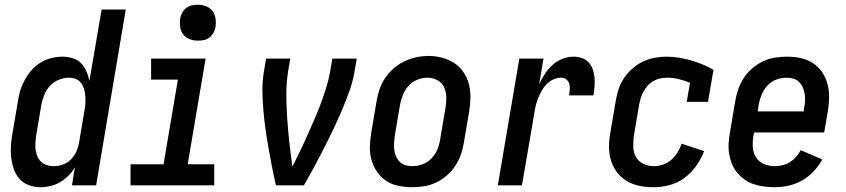

<svg xmlns="http://www.w3.org/2000/svg" viewBox="-20 -775 3540 803"><path d="M149 8Q123 8 99.5 -1Q76 -10 60.5 -28Q45 -46 37 -70Q29 -94 26.5 -119Q24 -144 26 -170Q28 -196 33 -222L55 -352Q58 -375 65 -397.5Q72 -420 84 -441.5Q96 -463 112.5 -482Q129 -501 150 -513.5Q171 -526 194.5 -532Q218 -538 241 -538Q263 -538 284 -531.5Q305 -525 319 -510.5Q333 -496 341.5 -476.5Q350 -457 354 -437L405 -735H506L382 0H281L293 -75Q282 -56 266 -40Q250 -24 231 -13Q212 -2 191 3Q170 8 149 8ZM205 -80Q224 -80 243.5 -87Q263 -94 277.5 -109Q292 -124 300 -142.5Q308 -161 311 -181L333 -311Q336 -326 337 -341.5Q338 -357 337 -372Q336 -387 332 -401.5Q328 -416 319.5 -427.5Q311 -439 297.5 -444.5Q284 -450 268 -450Q247 -450 226 -441.5Q205 -433 189.5 -416.5Q174 -400 165.5 -379Q157 -358 153 -337L131 -207Q129 -192 128 -177Q127 -162 129 -148Q131 -134 136.5 -121Q142 -108 152 -98.5Q162 -89 176 -84.5Q190 -80 205 -80Z M526 0V-88H664L724 -442H612V-530H840L765 -88H876V0ZM808 -605Q789 -605 772.5 -611.5Q756 -618 746 -631.5Q736 -645 733.5 -662.5Q731 -680 734 -699Q736 -711 742.5 -722.5Q749 -734 759.5 -742Q770 -750 782.5 -752.5Q795 -755 808 -755Q826 -755 842.5 -748.5Q859 -742 869 -728.5Q879 -715 881.5 -697.5Q884 -680 881 -661Q879 -649 872.5 -637.5Q866 -626 855.5 -618Q845 -610 832.5 -607.5Q820 -605 808 -605Z M1134 0Q1125 -39 1117.5 -77.5Q1110 -116 1103 -155.5Q1096 -195 1090.5 -234Q1085 -273 1081.5 -313.5Q1078 -354 1077.5 -395Q1077 -436 1084 -477L1093 -530H1194L1185 -477Q1177 -426 1177.5 -375.5Q1178 -325 1181.5 -275Q1185 -225 1190.5 -176Q1196 -127 1203 -78Q1219 -110 1235 -143Q1251 -176 1265.5 -209Q1280 -242 1294.5 -275Q1309 -308 1321.5 -341.5Q1334 -375 1344.5 -409Q1355 -443 1361 -477L1370 -530H1472L1463 -477Q1456 -435 1441.5 -394.5Q1427 -354 1410 -314Q1393 -274 1374 -234Q1355 -194 1335 -155Q1315 -116 1294 -77Q1273 -38 1251 0Z M1703 8Q1674 8 1645.5 2Q1617 -4 1594.5 -19Q1572 -34 1556.5 -57Q1541 -80 1533.5 -107Q1526 -134 1527 -163.5Q1528 -193 1533 -222L1555 -352Q1559 -377 1567.5 -402Q1576 -427 1591 -449Q1606 -471 1626.5 -489Q1647 -507 1671.5 -518.5Q1696 -530 1721 -535.5Q1746 -541 1772 -541Q1802 -541 1829.5 -533.5Q1857 -526 1880 -511Q1903 -496 1918.5 -473Q1934 -450 1941 -423Q1948 -396 1947.5 -366.5Q1947 -337 1942 -308L1920 -178Q1916 -153 1907.5 -128.5Q1899 -104 1884 -81.5Q1869 -59 1848.5 -41Q1828 -23 1803.5 -11.5Q1779 0 1753.5 4Q1728 8 1703 8ZM1705 -80Q1726 -80 1747.5 -88Q1769 -96 1785 -113Q1801 -130 1809.5 -150.5Q1818 -171 1821 -193L1843 -323Q1847 -345 1846.5 -368Q1846 -391 1837.5 -410Q1829 -429 1809.5 -439.5Q1790 -450 1768 -450Q1746 -450 1725 -441.5Q1704 -433 1689 -416.5Q1674 -400 1665.5 -379Q1657 -358 1653 -337L1631 -207Q1629 -192 1628 -177Q1627 -162 1629 -148Q1631 -134 1636.5 -121Q1642 -108 1652 -98Q1662 -88 1676 -84Q1690 -80 1705 -80Z M2062 0 2152 -530H2253L2235 -422Q2245 -445 2258.5 -465.5Q2272 -486 2290.5 -503Q2309 -520 2332 -529Q2355 -538 2379 -538Q2397 -538 2414 -532Q2431 -526 2442.5 -513.5Q2454 -501 2459.5 -484Q2465 -467 2466.5 -449.5Q2468 -432 2466.5 -413Q2465 -394 2462 -376H2360Q2362 -388 2363 -400.5Q2364 -413 2361 -424Q2358 -435 2349 -442.5Q2340 -450 2328 -450Q2312 -450 2296 -443.5Q2280 -437 2267.5 -424.5Q2255 -412 2246.5 -397Q2238 -382 2231.5 -366.5Q2225 -351 2221 -335Q2217 -319 2215 -303L2163 0Z M2714 8Q2691 8 2669 5Q2647 2 2627 -5.5Q2607 -13 2590 -25.5Q2573 -38 2560.5 -54.5Q2548 -71 2540 -91Q2532 -111 2529 -132.5Q2526 -154 2527.5 -177Q2529 -200 2533 -222L2555 -352Q2559 -377 2567 -401.5Q2575 -426 2589.5 -448Q2604 -470 2624.5 -488Q2645 -506 2669 -517.5Q2693 -529 2718 -533.5Q2743 -538 2768 -538Q2795 -538 2821 -533.5Q2847 -529 2871 -522Q2895 -515 2918.5 -505.5Q2942 -496 2964 -483L2941 -349H2852L2866 -429Q2843 -438 2819 -444Q2795 -450 2770 -450Q2756 -450 2741.5 -447Q2727 -444 2713.5 -436.5Q2700 -429 2689.5 -417.5Q2679 -406 2671.5 -392.5Q2664 -379 2660 -365.5Q2656 -352 2653 -337L2631 -207Q2628 -184 2628.5 -161Q2629 -138 2639.5 -119Q2650 -100 2670.5 -90Q2691 -80 2714 -80Q2733 -80 2752.5 -86.5Q2772 -93 2787.5 -106.5Q2803 -120 2813.5 -137.5Q2824 -155 2831 -174L2925 -143Q2912 -110 2891.5 -81Q2871 -52 2842.5 -31Q2814 -10 2780.5 -1Q2747 8 2714 8Z M3220 8Q3197 8 3174.5 5Q3152 2 3131.5 -5Q3111 -12 3093.5 -24.5Q3076 -37 3062.5 -53.5Q3049 -70 3041 -90Q3033 -110 3029.5 -132Q3026 -154 3027.5 -176.5Q3029 -199 3033 -222L3055 -352Q3059 -377 3067.5 -401.5Q3076 -426 3090.5 -448.5Q3105 -471 3126 -489Q3147 -507 3171 -518.5Q3195 -530 3221 -534Q3247 -538 3272 -538Q3301 -538 3329 -532Q3357 -526 3380 -511Q3403 -496 3418.5 -473Q3434 -450 3441 -423Q3448 -396 3447.5 -366.5Q3447 -337 3442 -308L3427 -221H3134L3131 -207Q3127 -184 3128.5 -160Q3130 -136 3142 -117Q3154 -98 3175 -89Q3196 -80 3220 -80Q3236 -80 3252.5 -84Q3269 -88 3283.5 -97Q3298 -106 3309.5 -119Q3321 -132 3329 -147L3419 -108Q3404 -81 3382.5 -58Q3361 -35 3334 -20Q3307 -5 3278 1.5Q3249 8 3220 8ZM3149 -309H3341L3343 -323Q3346 -338 3347 -353Q3348 -368 3345.5 -382Q3343 -396 3337.5 -409Q3332 -422 3322 -432Q3312 -442 3298.5 -446Q3285 -450 3270 -450Q3248 -450 3226.5 -442Q3205 -434 3189.5 -417Q3174 -400 3165.5 -379.5Q3157 -359 3153 -337Z"/></svg>

Font: iosevka_custom_sans_ss08 SmBd
Style: Italic
Weight: 600
Italic angle: -10°
Designer: Belleve Invis
Foundry: Belleve Invis
Version: Version 10.3.0; ttfautohint (v1.8.3)